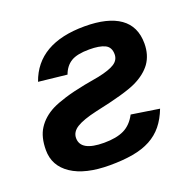

<svg xmlns="http://www.w3.org/2000/svg" viewBox="-103 -643 762 757"><g transform="rotate(-20 278.0 -264.5)"><path d="M17 -132Q17 -187 39 -221Q62 -257 105 -279Q127 -290 162.5 -301Q198 -312 249 -322L310 -333Q358 -343 379.5 -357Q401 -371 401 -395Q401 -425 378.5 -436Q356 -447 313 -447Q262 -447 236.5 -431.5Q211 -416 199 -383L80 -396Q130 -539 327 -539Q424 -539 475 -503Q526 -467 526 -395Q526 -347 502 -313Q478 -280 432 -258Q409 -247 365 -234.5Q321 -222 255 -208Q198 -195 171.5 -178.5Q145 -162 145 -136Q145 -81 243 -81Q295 -81 327 -96.5Q359 -112 379 -150L496 -132Q481 -93 459 -66Q437 -39 405.5 -22Q374 -5 331.5 2.5Q289 10 234 10Q131 10 74 -28Q17 -66 17 -132Z"/></g></svg>

Font: Libra Sans Modern
Style: Bold Italic
Weight: 700
Italic angle: -12°
Foundry: Stefan Peev, Context Ltd
Version: Version 1.000